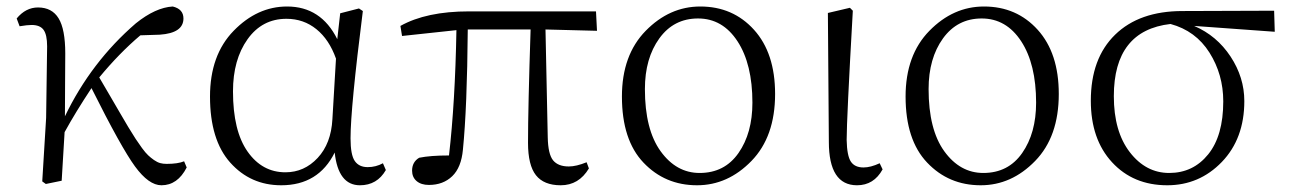

<svg xmlns="http://www.w3.org/2000/svg" viewBox="-20 -545 3887 579"><path d="M535.2 -58.6 543 -40Q515.6 13.7 466.8 13.7Q428.7 13.7 387.2 -43Q345.7 -99.6 255.9 -279.3Q208 -207 174.8 -146.5Q173.8 -123 166 0L118.2 9.8L107.4 2L119.1 -189.5L122.1 -405.3Q122.1 -440.4 111.3 -455.1Q100.6 -469.7 75.2 -469.7Q62.5 -469.7 39.1 -465.8L30.3 -489.3Q57.6 -522.5 94.7 -522.5Q136.7 -522.5 156.7 -489.7Q176.8 -457 176.8 -383.8Q176.8 -373 176.3 -298.8Q175.8 -224.6 175.8 -194.3Q254.9 -358.4 389.6 -474.6Q449.2 -522.5 501 -525.4Q533.2 -517.6 533.2 -489.3Q533.2 -445.3 461.9 -440.4L403.3 -438.5Q339.8 -384.8 279.3 -311.5Q293.9 -286.1 313 -253.9Q332 -221.7 342.3 -203.6Q352.5 -185.5 366.7 -162.1Q380.9 -138.7 389.2 -126Q397.5 -113.3 408.2 -98.6Q418.9 -84 426.8 -76.7Q434.6 -69.3 444.3 -62.5Q454.1 -55.7 462.9 -53.2Q471.7 -50.8 482.4 -50.8Q516.6 -50.8 535.2 -58.6Z M982.4 -185.5 993.2 -368.2Q972.7 -425.8 934.1 -457Q895.5 -488.3 843.8 -488.3Q770.5 -488.3 726.6 -426.8Q682.6 -365.2 682.6 -269.5Q682.6 -150.4 726.6 -87.9Q770.5 -25.4 840.8 -25.4Q897.5 -25.4 938 -68.8Q978.5 -112.3 982.4 -185.5ZM1134.8 -52.7 1143.6 -32.2Q1117.2 13.7 1065.4 13.7Q1000 13.7 989.3 -85Q940.4 13.7 828.1 13.7Q735.4 13.7 674.3 -54.7Q613.3 -123 613.3 -253.9Q613.3 -378.9 684.6 -452.1Q755.9 -525.4 845.7 -525.4Q948.2 -525.4 997.1 -426.8L1005.9 -504.9L1062.5 -519.5L1074.2 -511.7Q1037.1 -218.8 1037.1 -127.9Q1037.1 -78.1 1049.8 -59.6Q1062.5 -41 1088.9 -41Q1113.3 -41 1134.8 -52.7Z M1625 -456.1 1631.8 -130.9Q1632.8 -80.1 1647.9 -61.5Q1663.1 -43 1695.3 -43Q1717.8 -43 1749 -55.7L1755.9 -37.1Q1725.6 13.7 1670.9 13.7Q1620.1 13.7 1596.2 -16.6Q1572.3 -46.9 1572.3 -114.3Q1572.3 -218.8 1580.1 -456.1H1390.6Q1388.7 -220.7 1376 -93.8Q1371.1 -40 1343.8 -13.7Q1316.4 12.7 1273.4 12.7Q1250 12.7 1236.3 1Q1222.7 -10.7 1222.7 -30.3Q1222.7 -56.6 1244.1 -69.3Q1278.3 -76.2 1334 -76.2Q1352.5 -236.3 1356.4 -454.1L1192.4 -436.5L1187.5 -466.8Q1265.6 -510.7 1394.5 -510.7H1777.3L1780.3 -452.1Z M2082 13.7Q1985.4 13.7 1920.4 -54.7Q1855.5 -123 1855.5 -253.9Q1855.5 -378.9 1927.2 -452.1Q1999 -525.4 2091.8 -525.4Q2190.4 -525.4 2253.9 -455.1Q2317.4 -384.8 2317.4 -261.7Q2317.4 -132.8 2246.1 -59.6Q2174.8 13.7 2082 13.7ZM2089.8 -23.4Q2165 -23.4 2207 -83.5Q2249 -143.6 2249 -235.4Q2249 -351.6 2204.1 -420.4Q2159.2 -489.3 2085 -489.3Q2011.7 -489.3 1968.3 -429.2Q1924.8 -369.1 1924.8 -276.4Q1924.8 -154.3 1972.2 -88.9Q2019.5 -23.4 2089.8 -23.4Z M2564.5 13.7Q2479.5 13.7 2479.5 -117.2L2476.6 -505.9L2543 -521.5L2551.8 -512.7Q2533.2 -184.6 2533.2 -123Q2534.2 -75.2 2545.9 -57.6Q2557.6 -40 2584 -40Q2605.5 -40 2632.8 -52.7L2641.6 -34.2Q2615.2 13.7 2564.5 13.7Z M2937.5 13.7Q2840.8 13.7 2775.9 -54.7Q2710.9 -123 2710.9 -253.9Q2710.9 -378.9 2782.7 -452.1Q2854.5 -525.4 2947.3 -525.4Q3045.9 -525.4 3109.4 -455.1Q3172.9 -384.8 3172.9 -261.7Q3172.9 -132.8 3101.6 -59.6Q3030.3 13.7 2937.5 13.7ZM2945.3 -23.4Q3020.5 -23.4 3062.5 -83.5Q3104.5 -143.6 3104.5 -235.4Q3104.5 -351.6 3059.6 -420.4Q3014.6 -489.3 2940.4 -489.3Q2867.2 -489.3 2823.7 -429.2Q2780.3 -369.1 2780.3 -276.4Q2780.3 -154.3 2827.6 -88.9Q2875 -23.4 2945.3 -23.4Z M3505.9 -23.4Q3578.1 -23.4 3623.5 -79.6Q3668.9 -135.7 3668.9 -239.3Q3668.9 -320.3 3627.4 -386.2Q3585.9 -452.1 3509.8 -472.7Q3338.9 -453.1 3338.9 -254.9Q3338.9 -148.4 3387.2 -85.9Q3435.5 -23.4 3505.9 -23.4ZM3824.2 -449.2 3581.1 -466.8Q3649.4 -437.5 3690.9 -374.5Q3732.4 -311.5 3732.4 -240.2Q3732.4 -127 3664.6 -56.6Q3596.7 13.7 3500 13.7Q3397.5 13.7 3333.5 -55.7Q3269.5 -125 3269.5 -241.2Q3269.5 -369.1 3342.8 -440.4Q3416 -511.7 3545.9 -511.7L3822.3 -512.7Z"/></svg>

Font: Bpmf Zihi Serif Light
Style: Light
Weight: 300
Foundry: But Ko
Version: Version 1.320